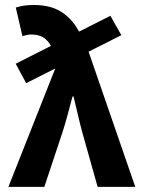

<svg xmlns="http://www.w3.org/2000/svg" viewBox="-20 -732 561 752"><path d="M82.5 -406.3 41.4 -482.3 412.4 -670.2 455.3 -594.2ZM12.9 0 204.2 -483.3 188 -531.9Q178.8 -561.1 158.4 -579Q138 -596.9 101.2 -596.9Q93.3 -596.9 84.1 -594.7Q74.9 -592.4 67.9 -590.4L41.8 -702.4Q57.5 -707.4 73.6 -709.9Q89.8 -712.4 112.6 -712.4Q171 -712.4 210.3 -691.2Q249.6 -670 277.6 -628.3Q305.6 -586.6 328.9 -523.9L509.8 0H362.4L302.3 -213.6Q292.8 -248.7 284.7 -283.9Q276.5 -319.1 268.1 -354.2H264.1Q254.2 -318.1 244.9 -282.7Q235.6 -247.2 224.6 -213.6L153.6 0Z"/></svg>

Font: SourceSans3VF
Style: Regular
Weight: 200
Designer: Paul D. Hunt
Foundry: Adobe
Version: Version 3.052;hotconv 1.1.0;makeotfexe 2.6.0